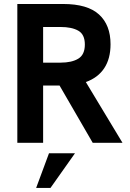

<svg xmlns="http://www.w3.org/2000/svg" viewBox="-20 -717 652 964"><path d="M67 -697H297Q419.5 -697 477.2 -644.2Q535 -591.5 535 -495Q535 -422.5 503.5 -374.8Q472 -327 411 -305L595 0H445.5L279 -287.5H237H196.5V0H67ZM284 -402.5Q340.5 -402.5 373.2 -422.5Q406 -442.5 406 -493.5Q406 -544 373.2 -562.8Q340.5 -581.5 284 -581.5H196.5V-402.5ZM226 52.5H356.5L233.5 226.5H161.5Z"/></svg>

Font: HK Grotesk
Style: Bold
Weight: 700
Designer: Alfredo Marco Pradil
Foundry: Hanken Design Co.
Version: Version 3.001